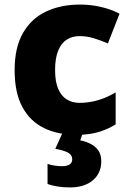

<svg xmlns="http://www.w3.org/2000/svg" viewBox="-20 -580 569 840"><path d="M315 10Q233 10 172 -20Q111 -50 77.5 -112.5Q44 -175 44 -273Q44 -373 81 -436.5Q118 -500 182.5 -530Q247 -560 329 -560Q378 -560 422.5 -549.5Q467 -539 503 -520L452 -390Q419 -404 389.5 -413Q360 -422 328 -422Q295 -422 271 -406Q247 -390 234 -357Q221 -324 221 -274Q221 -223 234.5 -191.5Q248 -160 272 -145Q296 -130 328 -130Q370 -130 410 -142Q450 -154 486 -176V-36Q453 -15 411.5 -2.5Q370 10 315 10ZM423 126Q423 178 386 209Q349 240 286 240Q255 240 229.5 235.5Q204 231 188 225V137Q203 142 219 144.5Q235 147 251 147Q273 147 284.5 139.5Q296 132 296 117Q296 98 278 88Q260 78 222 71L254 0H343L331 34Q352 38 373.5 48Q395 58 409 76.5Q423 95 423 126Z"/></svg>

Font: Noto Sans Oriya ExtraBold
Style: Regular
Weight: 800
Version: Version 2.003